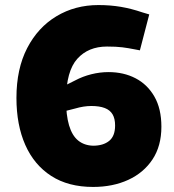

<svg xmlns="http://www.w3.org/2000/svg" viewBox="-20 -729 687 759"><path d="M348 10Q250 10 182.5 -33.5Q115 -77 80 -156Q45 -235 45 -342Q45 -457 87.5 -539Q130 -621 203.5 -665Q277 -709 369 -709Q416 -709 457.5 -702Q499 -695 543 -680L570 -672L533 -530L512 -534Q487 -539 463.5 -542Q440 -545 403 -545Q329 -545 285.5 -496.5Q242 -448 241 -336Q241 -274 253 -233.5Q265 -193 289 -173.5Q313 -154 348 -153Q388 -153 411.5 -172Q435 -191 435 -233Q435 -260 425 -277Q415 -294 394 -302Q373 -310 341 -310Q326 -310 310 -307.5Q294 -305 277 -300L230 -288L217 -381L277 -411Q307 -427 341 -435.5Q375 -444 409 -444Q469 -444 516 -419.5Q563 -395 590.5 -347Q618 -299 618 -228Q618 -152 583 -99Q548 -46 487 -18Q426 10 348 10Z"/></svg>

Font: REM ExtraBold
Style: Regular
Weight: 800
Designer: Octavio Pardo
Foundry: Ashler Design
Version: Version 1.005;gftools[0.9.28]